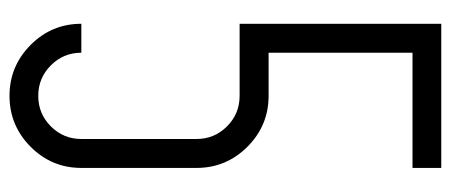

<svg xmlns="http://www.w3.org/2000/svg" viewBox="-288 -638 935 398"><g transform="rotate(90 179.0 -439.5)"><path d="M179.2 7.8Q117.7 7.8 73.7 -35.9Q29.8 -79.6 29.8 -141.1H89.8Q89.8 -104 116 -77.9Q142.1 -51.8 179.2 -51.8Q216.3 -51.8 242.4 -77.9Q268.6 -104 268.6 -141.1V-379.9Q268.6 -417 242.4 -443.1Q216.3 -469.2 179.2 -469.2H29.8V-887.2H328.6V-827.6H89.8V-529.3H179.2Q240.7 -529.3 284.7 -485.4Q328.6 -441.4 328.6 -379.9V-141.1Q328.6 -79.6 284.7 -35.9Q240.7 7.8 179.2 7.8Z"/></g></svg>

Font: Ignotum
Style: Regular
Weight: 400
Designer: GGBot
Version: 0.10